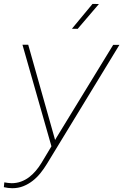

<svg xmlns="http://www.w3.org/2000/svg" viewBox="-36 -760 643 993"><path d="M249 -36.1 257.8 -51.3 549.3 -527.8H581.5L206.5 87.9Q191.4 112.8 173.1 135.5Q154.8 158.2 132.8 175.3Q110.8 192.4 84.7 202.9Q58.6 213.4 27.3 213.4Q16.1 213.4 5.6 211.9Q-4.9 210.4 -16.1 208L-13.7 183.1Q-4.4 184.6 4.9 186Q14.2 187.5 23.9 187.5Q49.8 187.5 72.5 179.2Q95.2 170.9 114.3 156.5Q133.3 142.1 149.4 123Q165.5 104 178.2 83L230 -3.4L80.1 -528.8H109.9ZM442.4 -739.7 475.6 -739.3 365.7 -610.8 335.9 -611.3Z"/></svg>

Font: TypoPRO Roboto Mono
Style: Italic
Weight: 250
Designer: Google
Version: Version 2.000986; 2015; ttfautohint (v1.3)